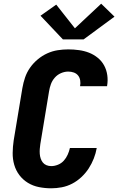

<svg xmlns="http://www.w3.org/2000/svg" viewBox="-20 -1010 640 1038"><path d="M257 8Q223 8 190.5 1.5Q158 -5 131 -21.5Q104 -38 85 -63Q66 -88 57 -119Q48 -150 48.5 -183.5Q49 -217 54 -251L101 -534Q106 -563 115.5 -591Q125 -619 142.5 -644Q160 -669 184 -689Q208 -709 235.5 -721.5Q263 -734 292 -738.5Q321 -743 349 -743Q378 -743 407 -739Q436 -735 461.5 -725Q487 -715 508.5 -697.5Q530 -680 543 -656Q556 -632 560 -603.5Q564 -575 559 -546Q559 -546 559 -545Q559 -544 559 -544H413Q413 -544 413 -544.5Q413 -545 413 -545Q416 -560 413.5 -575.5Q411 -591 402 -602Q393 -613 379 -618Q365 -623 349 -623Q329 -623 309.5 -614.5Q290 -606 276 -590Q262 -574 255 -554.5Q248 -535 245 -515L198 -231Q196 -218 195 -204.5Q194 -191 195 -178Q196 -165 200 -153Q204 -141 211.5 -131.5Q219 -122 231 -117Q243 -112 257 -112Q275 -112 293.5 -119.5Q312 -127 325 -141.5Q338 -156 346 -174Q354 -192 358 -210H503Q498 -181 487 -153Q476 -125 459.5 -99.5Q443 -74 420 -52.5Q397 -31 370 -17Q343 -3 314 2.5Q285 8 257 8ZM320 -797 199 -925 284 -985 385 -857 527 -990 599 -920 432 -797Z"/></svg>

Font: Iosevka SS04 Hv Ex Obl
Style: Regular
Weight: 900
Width: 7
Italic angle: -9°
Monospace: yes
Designer: Belleve Invis
Foundry: Belleve Invis
Version: Version 19.0.0; ttfautohint (v1.8.4)